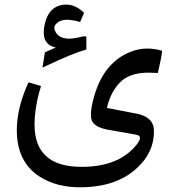

<svg xmlns="http://www.w3.org/2000/svg" viewBox="-20 -566 760 825"><path d="M162.6 -275.4 172.9 -341.3Q196.3 -351.6 219.7 -361.8Q168 -372.6 168 -425.8Q168 -433.6 168.9 -442.9Q183.1 -546.4 266.6 -546.4Q267.6 -546.4 268.1 -545.9Q304.7 -545.9 341.3 -510.7L324.2 -471.2Q292.5 -481 269 -481Q234.4 -481 217.8 -459.5Q210 -448.7 215.8 -434.6Q230.5 -399.9 276.4 -399.9Q297.4 -399.9 324.2 -406.7Q351.1 -414.1 351.1 -405.3V-353Q294.4 -338.4 162.6 -275.4ZM331.1 150.9Q483.9 150.9 560.5 63.5Q581.5 40 581.5 26.9Q581.5 15.6 564.9 12.7L445.8 -8.3Q385.7 -18.6 374 -49.3Q370.6 -59.1 370.6 -74.2Q370.6 -104.5 385.7 -156.2Q427.2 -297.4 539.6 -342.8Q575.7 -357.4 613.3 -357.4Q644.5 -357.4 676.8 -347.7Q673.8 -317.9 658.2 -252.4Q627 -253.9 618.7 -253.9Q538.1 -253.9 497.1 -213.4Q454.6 -170.9 439.5 -102.1L567.4 -77.6Q641.6 -63 641.6 -2.4Q641.6 67.4 599.6 122.1Q509.8 237.8 326.2 238.8Q222.7 239.3 150.4 192.9Q52.2 129.9 52.2 -7.3Q52.2 -102.1 102.5 -212.4L156.2 -196.3Q128.4 -105 128.4 -30.8Q128.4 151.4 331.1 150.9Z"/></svg>

Font: Sahel WOL
Style: WOL
Weight: 400
Foundry: Saber Rastikerdar (saber.rastikerdar@gmail.com)
Version: Version 1.0.0-alpha22